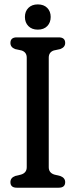

<svg xmlns="http://www.w3.org/2000/svg" viewBox="-20 -874 352 894"><path d="M207 -95.5Q207 -69 233.5 -61L260.5 -54.5Q283.5 -46 283.5 -26Q283.5 0 253.5 0H58Q28.5 0 28.5 -26Q28.5 -46 50.5 -54.5L77.5 -61Q104.5 -69 104.5 -95.5V-605.5Q104.5 -631 80.5 -639L50.5 -645.5Q28.5 -654 28.5 -674Q28.5 -700 58 -700H253.5Q283.5 -700 283.5 -674Q283.5 -654 260.5 -645.5L230.5 -639Q207 -631 207 -605.5ZM156 -736Q128.5 -736 112.2 -752.5Q96 -769 96 -795Q96 -821 112.2 -837.2Q128.5 -853.5 156 -853.5Q184 -853.5 200 -837.2Q216 -821 216 -795Q216 -769 200 -752.5Q184 -736 156 -736Z"/></svg>

Font: Fraunces 144pt S100
Style: Regular
Weight: 400
Version: Version 1.000; ttfautohint (v1.8.3)